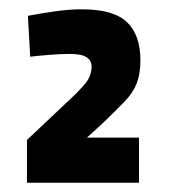

<svg xmlns="http://www.w3.org/2000/svg" viewBox="-20 -739 365 413"><path d="M38 -346V-438L126 -521Q151 -544 164 -560Q177 -576 177 -596Q177 -609 166 -616Q155 -623 130 -623Q111 -623 86 -621Q61 -619 45 -617L40 -705Q61 -709 94 -714Q127 -719 156 -719Q224 -719 253 -691.5Q282 -664 282 -609Q282 -580 274 -559.5Q266 -539 247.5 -520Q229 -501 200 -473L167 -443H279V-346Z"/></svg>

Font: Cairo Play Black
Style: Regular
Weight: 900
Version: Version 3.119